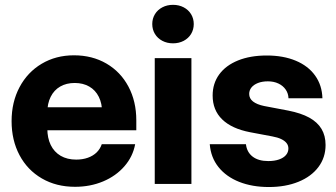

<svg xmlns="http://www.w3.org/2000/svg" viewBox="-20 -754 1379 787"><path d="M27.5 -257.4Q27.5 -335.4 60.1 -396.7Q92.7 -458.1 150.9 -492.7Q209.1 -527.3 282.9 -527.3Q358.1 -527.3 416.2 -493.5Q474.3 -459.6 506.5 -399Q538.7 -338.5 538.7 -260.6V-220.1H79.7V-314.3H466.8L398.6 -292.9Q398.6 -329.7 385 -357.1Q371.3 -384.6 345.9 -399.2Q320.6 -413.9 286.1 -413.9Q251.9 -413.9 226.6 -399.2Q201.4 -384.6 187.7 -357.1Q174 -329.7 174 -292.9V-227Q174 -188.5 187.9 -159.8Q201.9 -131.1 228.6 -115.4Q255.3 -99.8 292.3 -99.8Q318.8 -99.8 340.3 -107.5Q361.8 -115.2 376.3 -129.4Q390.7 -143.7 397.1 -162.8H534Q524.5 -111.9 489.9 -72.3Q455.4 -32.6 402.7 -10.4Q350 11.7 287.6 11.7Q210.4 11.7 151.4 -22.7Q92.3 -57.1 59.9 -118.2Q27.5 -179.3 27.5 -257.4Z M614.3 -515.6H764.6V0H614.3ZM604.1 -655.4Q604.1 -677.7 615 -695.8Q626 -713.8 645.5 -724Q664.9 -734.2 689.2 -734.2Q713.4 -734.2 732.9 -724Q752.3 -713.8 763.3 -695.8Q774.2 -677.7 774.2 -655.4Q774.2 -633.1 763.3 -614.9Q752.3 -596.8 732.9 -586.6Q713.4 -576.4 689.2 -576.4Q664.9 -576.4 645.5 -586.6Q626 -596.8 615 -614.9Q604.1 -633.1 604.1 -655.4Z M839.8 -162.8H988.1Q991.9 -130.2 1015.6 -112Q1039.4 -93.8 1079.5 -93.8Q1105 -93.8 1123.6 -100.3Q1142.3 -106.8 1152.2 -118.5Q1162.1 -130.1 1162.1 -145.4Q1162.1 -158 1154.5 -167.6Q1146.9 -177.2 1132.3 -184.1Q1117.8 -190.9 1096.5 -194.8L1005.3 -212Q929.8 -226.5 890.7 -264.6Q851.6 -302.6 851.6 -362.6Q851.6 -411.9 878.5 -448.9Q905.4 -485.8 955.6 -506.2Q1005.9 -526.5 1073.4 -526.5Q1141.2 -526.5 1192.2 -505.2Q1243.3 -483.9 1271.7 -444.2Q1300.1 -404.6 1301.6 -351.1H1162.5Q1162 -370.8 1151.1 -386.7Q1140.2 -402.6 1121.3 -411.6Q1102.3 -420.6 1078.1 -420.6Q1054.7 -420.6 1037.3 -413.8Q1019.9 -406.9 1010.6 -395.3Q1001.4 -383.7 1001.4 -369Q1001.4 -350.4 1017.1 -338Q1032.9 -325.7 1062.1 -319.6L1161.5 -300.7Q1213.8 -290.4 1247.6 -271.9Q1281.3 -253.3 1297.9 -225.5Q1314.5 -197.7 1314.5 -159.7Q1314.5 -108.4 1285.2 -69.3Q1255.9 -30.2 1203.1 -8.8Q1150.4 12.6 1082 12.6Q1014 12.6 960.7 -8.4Q907.4 -29.5 875.8 -68.9Q844.1 -108.4 839.8 -162.8Z"/></svg>

Font: Intratopia Thin
Style: Regular
Weight: 100
Designer: Rasmus Andersson
Foundry: rsms
Version: Version 3.000;Glyphs 3.2.3 (3260)